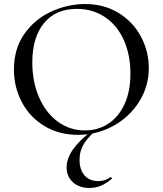

<svg xmlns="http://www.w3.org/2000/svg" viewBox="-20 -656 806 951"><path d="M49 -312Q49 -415 101 -488.5Q153 -562 234.5 -599Q316 -636 401 -636Q496 -636 568 -591.5Q640 -547 678.5 -474Q717 -401 717 -319Q717 -228 669 -152Q621 -76 540.5 -32Q460 12 366 12Q273 12 200.5 -31.5Q128 -75 88.5 -149.5Q49 -224 49 -312ZM626 -291Q626 -384 593.5 -457Q561 -530 500.5 -571Q440 -612 360 -612Q256 -612 198 -541.5Q140 -471 140 -347Q140 -252 173 -175Q206 -98 265.5 -54Q325 -10 401 -10Q465 -10 516 -43Q567 -76 596.5 -139.5Q626 -203 626 -291ZM374 135Q374 184 398.5 212.5Q423 241 468 241Q501 241 526 222H528Q531 222 533.5 225Q536 228 533 230Q481 275 424 275Q372 275 341 246.5Q310 218 310 173Q310 87 433 -6L445 -1Q407 34 390.5 65.5Q374 97 374 135Z"/></svg>

Font: Cormorant Unicase Medium
Style: Regular
Weight: 500
Designer: Christian Thalmann (Catharsis Fonts)
Foundry: Catharsis Fonts
Version: Version 4.000